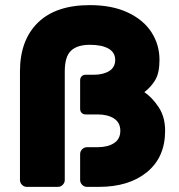

<svg xmlns="http://www.w3.org/2000/svg" viewBox="-20 -730 700 750"><path d="M320 -155H361Q401 -155 425.5 -171Q450 -187 450 -219Q450 -251 425.5 -267Q401 -283 361 -283H315Q305 -283 299 -289Q293 -295 293 -305V-416Q293 -426 299 -432Q305 -438 315 -438H346Q383 -438 406.5 -452.5Q430 -467 430 -496Q430 -525 404 -540Q378 -555 331 -555Q282 -555 257.5 -532Q233 -509 233 -451V-27Q233 -16 225 -8Q217 0 206 0H85Q74 0 66 -8Q58 -16 58 -27V-451Q58 -573 128 -641.5Q198 -710 331 -710Q418 -710 479.5 -681Q541 -652 572 -603.5Q603 -555 603 -496Q603 -446 587 -418.5Q571 -391 544 -370Q575 -349 600 -311Q625 -273 625 -219Q625 -116 554.5 -58Q484 0 366 0H320Q309 0 301 -8Q293 -16 293 -27V-128Q293 -139 301 -147Q309 -155 320 -155Z"/></svg>

Font: Hezaedrus
Style: Bold
Weight: 700
Designer: Hubert & Fischer
Foundry: Hubert & Fischer
Version: Version 1.10;September 3, 2019;FontCreator 11.5.0.2425 64-bi